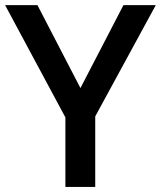

<svg xmlns="http://www.w3.org/2000/svg" viewBox="-20 -734 632 754"><path d="M0 0ZM295.9 -388.2 464.8 -713.9H591.8L354 -276.9V0H236.8V-272.9L0 -713.9H127Z"/></svg>

Font: Open Sans Semibold
Style: Regular
Weight: 600
Foundry: Ascender Corporation
Version: Version 1.10; ttfautohint (v1.5.65-e2d9)